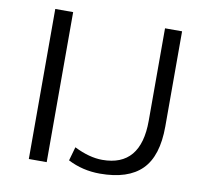

<svg xmlns="http://www.w3.org/2000/svg" viewBox="-81 -820 999 920"><g transform="rotate(10 418.5 -360.0)"><path d="M325 -94Q399 -57 462 -57Q649 -57 649 -280V-730H732V-267Q732 -123 665.5 -56.5Q599 10 462 10Q378 10 306 -27ZM115 0V-730H202V0Z"/></g></svg>

Font: M PLUS 1p
Style: Regular
Weight: 400
Version: Version 1.062